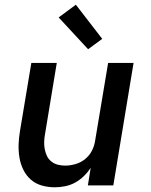

<svg xmlns="http://www.w3.org/2000/svg" viewBox="-20 -787 640 815"><path d="M213 8Q184 8 157.5 0.5Q131 -7 111 -24.5Q91 -42 79 -66.5Q67 -91 62.5 -118.5Q58 -146 59 -174.5Q60 -203 65 -232L113 -520H221L171 -217Q168 -201 167.5 -185Q167 -169 170 -153.5Q173 -138 179.5 -124.5Q186 -111 198 -101.5Q210 -92 225 -88Q240 -84 257 -84Q278 -84 300.5 -90.5Q323 -97 341.5 -112Q360 -127 370.5 -148Q381 -169 384 -191L439 -520H547L461 0H353L365 -75Q353 -56 336 -39.5Q319 -23 299 -12Q279 -1 256.5 3.5Q234 8 213 8ZM354 -578 229 -713 302 -767 414 -622Z"/></svg>

Font: Iosevka Aile Semibold Oblique
Style: Regular
Weight: 600
Italic angle: -9°
Designer: Belleve Invis
Foundry: Belleve Invis
Version: Version 31.1.0; ttfautohint (v1.8.4)